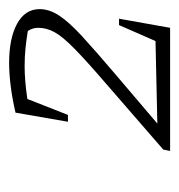

<svg xmlns="http://www.w3.org/2000/svg" viewBox="-6 -764 393 421"><g transform="rotate(-90 190.5 -553.5)"><path d="M70 -377 73 -392 217 -517Q267 -560 294 -586.5Q321 -613 330.5 -630.5Q340 -648 340 -666Q340 -679 333 -689Q315 -692 296 -694Q277 -696 256 -696Q240 -696 222 -694.5Q204 -693 184 -690L149 -601H134L154 -716Q184 -723 212 -726.5Q240 -730 263 -730Q317 -730 349 -712.5Q381 -695 381 -663Q381 -642 367 -620.5Q353 -599 321.5 -570Q290 -541 237 -496L130 -405L311 -409L346 -489H360L340 -377Z"/></g></svg>

Font: Piazzolla SC ExtraLight
Style: Italic
Weight: 200
Italic angle: -11.3°
Designer: Juan Pablo del Peral
Foundry: Huerta Tipografica
Version: Version 1.330